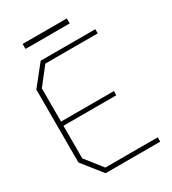

<svg xmlns="http://www.w3.org/2000/svg" viewBox="-199 -931 925 1035"><g transform="rotate(-30 264.0 -413.5)"><path d="M148 0 50 -123V-577L148 -700H488V-674H162L79 -568V-361H408V-335H79V-132L162 -27H488V0ZM109 -827H384V-796H109Z"/></g></svg>

Font: Turret Road ExtraLight
Style: Regular
Weight: 275
Designer: Noponies
Foundry: Noponies
Version: Version 1.001; ttfautohint (v1.8)